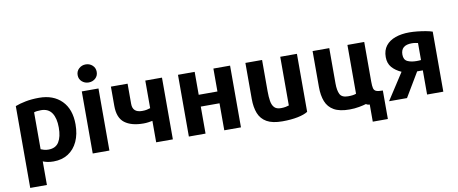

<svg xmlns="http://www.w3.org/2000/svg" viewBox="-79 -1111 3973 1666"><g transform="rotate(-10 1908.0 -278.0)"><path d="M554 -267Q554 -401 480.5 -475Q407 -549 282 -549Q216 -549 162.5 -538.5Q109 -528 71 -513V208H218V0Q234 7 257.5 12Q281 17 311 17Q386 17 440.5 -18Q495 -53 524.5 -117Q554 -181 554 -267ZM406 -265Q406 -184 377.5 -138Q349 -92 285 -92Q264 -92 246.5 -97Q229 -102 218 -107V-432Q229 -436 243.5 -438Q258 -440 280 -440Q344 -440 375 -394Q406 -348 406 -265Z M814 -684Q814 -719 789.5 -741.5Q765 -764 730 -764Q696 -764 671 -741.5Q646 -719 646 -684Q646 -649 671 -627Q696 -605 730 -605Q765 -605 789.5 -627Q814 -649 814 -684ZM804 8V-539H657V8Z M1363 8V-536H1216V-293Q1200 -288 1184.5 -284.5Q1169 -281 1144 -281Q1060 -281 1060 -358V-536H913V-366Q913 -261 971.5 -216.5Q1030 -172 1137 -172Q1159 -172 1180 -175Q1201 -178 1216 -181V8Z M1963 -536H1816V-334H1651V-536H1504V8H1651V-230H1816V8H1963Z M2552 -25V-536H2405V-107Q2394 -103 2375.5 -99.5Q2357 -96 2334 -96Q2295 -96 2276 -116.5Q2257 -137 2251 -174Q2245 -211 2245 -262V-536H2098V-219Q2098 -145 2119 -91.5Q2140 -38 2190 -9.5Q2240 19 2327 19Q2405 19 2463 7Q2521 -5 2552 -25Z M3145 -536H2997V-106Q2974 -96 2926 -96Q2871 -96 2854 -129.5Q2837 -163 2837 -225V-536H2690V-219Q2690 -145 2711 -91.5Q2732 -38 2782 -9.5Q2832 19 2919 19Q2963 19 3003.5 11.5Q3044 4 3066 -3Q3079 7 3098 7V158H3231V-93Q3191 -93 3173 -100.5Q3155 -108 3150 -128Q3145 -148 3145 -186Z M3426 8 3553 -205H3603V8H3746V-521Q3724 -529 3688.5 -535.5Q3653 -542 3614.5 -546Q3576 -550 3544 -550Q3475 -550 3421 -531Q3367 -512 3336.5 -473Q3306 -434 3306 -374Q3306 -319 3336.5 -283.5Q3367 -248 3419 -225L3268 8ZM3452 -370Q3452 -453 3549 -453Q3566 -453 3580 -450.5Q3594 -448 3603 -446V-296Q3598 -295 3585 -294.5Q3572 -294 3564 -294Q3515 -294 3483.5 -309.5Q3452 -325 3452 -370Z"/></g></svg>

Font: Repo Bold
Style: Bold
Weight: 700
Designer: Stefan Peev
Foundry: Context Ltd
Version: Version 1.502